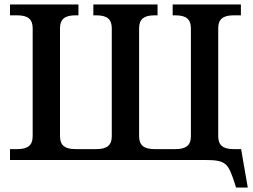

<svg xmlns="http://www.w3.org/2000/svg" viewBox="-20 -720 1139 864"><path d="M250 -107V-593C250 -633 271 -651 319 -651H333V-700H25V-651H58C106 -651 127 -633 127 -593V-107C127 -67 106 -49 58 -49H25V0H904C999 0 1007 16 1037 107L1042 124H1095L1065 -49H1031C983 -49 962 -67 962 -107V-593C962 -633 983 -651 1031 -651H1064V-700H757V-651H770C818 -651 839 -633 839 -593V-107C839 -67 818 -49 770 -49H675C627 -49 606 -67 606 -107V-593C606 -633 627 -651 675 -651H689V-700H400V-651H414C462 -651 483 -633 483 -593V-107C483 -67 462 -49 414 -49H319C271 -49 250 -67 250 -107Z"/></svg>

Font: LT Superior Serif Semibold
Style: Regular
Weight: 600
Designer: Daniel Lyons
Foundry: LyonsType
Version: Version 2.120;FEAKit 1.0